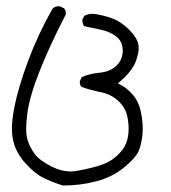

<svg xmlns="http://www.w3.org/2000/svg" viewBox="-20 -257 540 605"><path d="M22 188Q31.2 225.6 60.5 257.8Q89.8 290.5 118.4 304.2Q147 317.9 178.2 327.6Q233.9 327.6 283.9 314.2Q334 300.8 369.9 271.5Q405.8 242.2 415.5 221.7Q425.3 201.2 428.7 168.9Q429.7 158.7 429.7 147.9Q429.7 125 424.8 100.1Q418 63.5 398.4 41.5Q378.9 19 357.4 8.8L351.6 5.9Q365.2 -5.9 372.6 -13.2Q399.4 -40 408.2 -64.5Q417 -88.9 417 -106Q417 -112.8 415.5 -118.7Q411.1 -139.2 385.7 -164.6Q359.9 -189.5 335.2 -198.5Q310.5 -207.5 283.2 -212.4Q277.3 -213.4 274.4 -213.4Q271.5 -213.4 270 -213.4Q268.6 -213.4 265.6 -213.1Q262.7 -212.9 260 -212.4Q257.3 -211.9 254.9 -210.9Q250 -209.5 245.6 -207L239.7 -195.3Q239.7 -193.8 239.7 -192.9Q239.7 -182.6 244.6 -174.8Q271.5 -168.5 297.9 -163.3Q324.2 -158.2 344.7 -143.1Q366.7 -127.4 366.7 -97.7Q366.7 -68.4 346.2 -49.3Q326.2 -30.8 293 -27.8Q262.7 -24.9 237.8 -14.2L231.9 -2.4Q231.4 -0.5 231.4 2.4Q231.4 10.7 236.8 16.6Q264.2 26.9 295.9 33.2Q331.5 39.6 356 64Q372.1 80.6 378.4 99.6Q385.3 122.6 385.3 148.7Q385.3 174.8 377.4 194.3Q370.1 214.4 347.2 235.1Q324.2 255.9 287.6 266.4Q251 276.9 216.8 282.2Q209.5 283.2 201.2 283.2Q173.3 283.2 143.1 268.1Q104.5 248.5 89.8 228.5Q75.2 209 66.9 184.1Q62.5 170.4 62.5 149.4Q62.5 128.4 65.9 102.5Q72.8 46.9 105.7 -35.2Q138.7 -117.2 180.7 -198.2L187 -211.4Q187.5 -213.4 187.5 -215.3Q187.5 -224.1 181.6 -231L169.4 -236.8Q167 -237.3 164.6 -237.3Q154.3 -237.3 146 -230.5Q100.6 -150.9 68.6 -65.2Q36.6 20.5 24.4 85.9Q17.6 121.6 17.6 146.5Q17.6 171.4 22 188Z"/></svg>

Font: Bakudai
Style: Light
Weight: 300
Version: Version 1.48